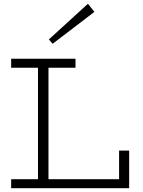

<svg xmlns="http://www.w3.org/2000/svg" viewBox="-20 -997 758 1017"><path d="M480 -934.1 258.8 -765.1 238.8 -788.1 445.8 -977.1ZM610.8 -199.2H664.1V0H39.1V-47.9H181.2V-638.2H39.1V-686H379.9V-638.2H236.8V-47.9H610.8Z"/></svg>

Font: BioRhyme Light
Style: Regular
Weight: 300
Designer: Aoife Mooney
Foundry: Aoife Mooney Type
Version: Version 1.500;PS 001.500;hotconv 1.0.88;makeotf.lib2.5.64775